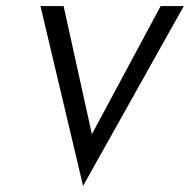

<svg xmlns="http://www.w3.org/2000/svg" viewBox="-20 -600 624 631"><path d="M113 -580 253 11 584 -580H508L282 -159L189 -580Z"/></svg>

Font: Charger Sport
Style: NrwObl
Weight: 400
Designer: Jasper
Foundry: Cannot Into Space Fonts
Version: Version 1.1